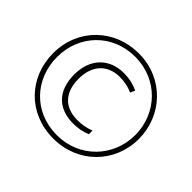

<svg xmlns="http://www.w3.org/2000/svg" viewBox="-165 -937 1160 1160"><g transform="rotate(45 415.5 -357.0)"><path d="M415 8C624 8 782 -151 782 -356C782 -555 630 -722 416 -722C212 -722 49 -570 49 -357C49 -152 198 8 415 8ZM415 -22C216 -22 82 -171 82 -357C82 -547 223 -692 415 -692C610 -692 750 -541 750 -357C750 -173 609 -22 415 -22ZM435 -141C478 -141 514 -149 548 -163V-194C509 -179 477 -174 437 -174C333 -174 267 -235 267 -357C267 -471 332 -540 436 -540C479 -540 515 -531 546 -517L560 -547C526 -563 487 -574 436 -574C310 -574 230 -488 230 -356C230 -215 309 -141 435 -141Z"/></g></svg>

Font: Noto Sans SemiCondensed ExtraLight
Style: Italic
Weight: 200
Width: 4
Italic angle: -12°
Designer: Monotype Design Team
Foundry: Monotype Imaging Inc.
Version: Version 2.013